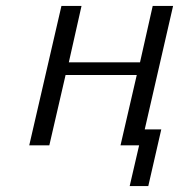

<svg xmlns="http://www.w3.org/2000/svg" viewBox="-20 -492 606 650"><path d="M79 0 188 -472H256L213 -281H454L497 -472H566L470 -54H526L482 138H419L451 0H388L443 -238H202L147 0Z"/></svg>

Font: Coval
Style: ExtraLight Italic
Weight: 200
Foundry: Context Ltd
Version: Version 001.000